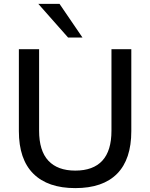

<svg xmlns="http://www.w3.org/2000/svg" viewBox="-20 -958 773 987"><path d="M367 9Q226 9 151.5 -65Q77 -139 77 -284V-705H181V-286Q181 -183 228.5 -132Q276 -81 367 -81Q459 -81 506 -132Q553 -183 553 -286V-705H655V-284Q655 -139 582 -65Q509 9 367 9ZM330 -765 177 -938H286L404 -765Z"/></svg>

Font: Nunito Sans 12pt SemiBold
Style: Regular
Weight: 600
Designer: Vernon Adams
Foundry: Vernon Adams
Version: Version 3.101;gftools[0.9.27]